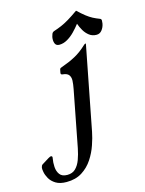

<svg xmlns="http://www.w3.org/2000/svg" viewBox="-283 -715 736 976"><g transform="rotate(-15 84.5 -226.5)"><path d="M134.5 -25Q128.8 4.8 116.2 41.4Q103.8 78 81.9 111.4Q60 144.8 26.2 166.4Q-7.5 188 -55.8 188Q-90.5 188 -111.9 174.9Q-133.2 161.8 -143.8 143.2Q-154.2 124.8 -157.2 108.1Q-160.2 91.5 -159.2 85.5Q-158.2 80.5 -156.2 75.6Q-154.2 70.8 -147.5 67.5L-114.2 46.8Q-103.5 40.8 -100.5 40.8Q-90.5 40.8 -93.5 52.8Q-97.5 74.5 -96.1 97.8Q-94.8 121 -82.8 137.5Q-70.8 154 -42.8 154Q-16 154 0.6 137.8Q17.2 121.5 27 95Q36.8 68.5 43 37L100.2 -259Q105 -284 105.8 -302.2Q106.5 -320.5 97.8 -332.2Q89 -344 65 -346Q54.2 -347 57 -358L60 -373Q61 -378 64.9 -380.1Q68.8 -382.2 75 -384Q112.5 -397 145 -414.5Q177.5 -432 210 -462.8Q214.8 -467 217.5 -467H218.5Q220.5 -467 220.2 -465.8ZM202.8 -575.5Q188.5 -556.8 170.6 -538.4Q152.8 -520 131.8 -507.8Q110.8 -495.5 88.8 -495.5Q71.8 -495.5 66.2 -509.9Q60.8 -524.2 64.2 -543.2Q66.2 -552 69 -558.8Q71.8 -565.5 78.5 -568.8Q102.8 -576.8 121.8 -585Q140.8 -593.2 162.4 -606.1Q184 -619 215.2 -641Q238.5 -619 255.1 -606.1Q271.8 -593.2 287.2 -585Q302.8 -576.8 323.8 -568.8Q329.5 -565.5 329.5 -558.8Q329.5 -552 328.2 -543.2Q324.8 -524.2 313.6 -509.9Q302.5 -495.5 285 -495.5Q262.8 -495.5 246.8 -507.8Q230.8 -520 220 -538.4Q209.2 -556.8 202.8 -575.5Z"/></g></svg>

Font: Young Serif Light
Style: Italic
Weight: 300
Italic angle: -10.979°
Designer: Bastien Sozeau
Foundry: NBR — Bastien Sozeau
Version: Version 5.001